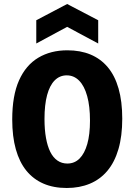

<svg xmlns="http://www.w3.org/2000/svg" viewBox="-20 -924 671 958"><path d="M313 14Q247 14 196.5 -8Q146 -30 111.5 -72.5Q77 -115 59 -179Q41 -243 41 -328Q41 -447 75 -523Q109 -599 171 -636Q233 -673 316 -673Q381 -673 431.5 -652Q482 -631 517.5 -589Q553 -547 571.5 -482.5Q590 -418 590 -332Q590 -245 571 -180Q552 -115 516 -72Q480 -29 428.5 -7.5Q377 14 313 14ZM316 -108Q352 -108 377 -133Q402 -158 415.5 -205.5Q429 -253 429 -322Q429 -394 415 -444.5Q401 -495 375 -521.5Q349 -548 313 -548Q278 -548 253 -523Q228 -498 215 -449.5Q202 -401 202 -330Q202 -277 209.5 -235.5Q217 -194 231 -166Q245 -138 266.5 -123Q288 -108 316 -108ZM161 -707V-823L315 -904L470 -823V-707L315 -790Z"/></svg>

Font: Bricolage Grotesque SemiCondensed ExtraBold
Style: Regular
Weight: 800
Width: 4
Designer: Mathieu Triay
Foundry: Atelier Triay
Version: Version 1.001;gftools[0.9.33.dev8+g029e19f]